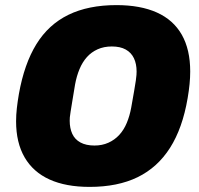

<svg xmlns="http://www.w3.org/2000/svg" viewBox="-20 -720 781 752"><path d="M331 12Q238 12 174 -17Q110 -46 76.5 -103.5Q43 -161 43 -245Q43 -270 46 -296.5Q49 -323 54 -352Q75 -470 122.5 -547Q170 -624 248 -662Q326 -700 436 -700Q530 -700 594.5 -671Q659 -642 692 -584Q725 -526 725 -440Q725 -417 722.5 -391Q720 -365 715 -336Q695 -218 646 -141Q597 -64 519 -26Q441 12 331 12ZM350 -150Q380 -150 404.5 -161Q429 -172 447 -191.5Q465 -211 476.5 -238.5Q488 -266 494 -299Q501 -339 505.5 -364.5Q510 -390 512 -404.5Q514 -419 514.5 -426.5Q515 -434 515 -440Q515 -470 504.5 -492Q494 -514 472.5 -526Q451 -538 418 -538Q387 -538 362.5 -527Q338 -516 320.5 -496.5Q303 -477 291.5 -449.5Q280 -422 274 -389Q267 -348 263 -322.5Q259 -297 256.5 -282.5Q254 -268 253.5 -260.5Q253 -253 253 -247Q253 -218 263 -196Q273 -174 295 -162Q317 -150 350 -150Z"/></svg>

Font: Archivo SemiCondensed Black
Style: Italic
Weight: 900
Width: 4
Italic angle: -10°
Designer: Hector Gatti
Foundry: Omnibus-Type
Version: Version 2.001